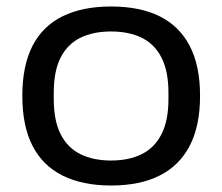

<svg xmlns="http://www.w3.org/2000/svg" viewBox="-20 -559 684 591"><path d="M321.8 12Q233.8 12 172.4 -18.7Q111.1 -49.5 79.9 -110.5Q48.7 -171.5 48.7 -264Q48.7 -356.5 79.9 -417.5Q111.1 -478.5 172.4 -508.8Q233.8 -539 321.8 -539Q410.7 -539 471.6 -508.8Q532.4 -478.5 564.1 -417.5Q595.8 -356.5 595.8 -264Q595.8 -171.5 564.1 -110.5Q532.4 -49.5 471.6 -18.7Q410.7 12 321.8 12ZM321.8 -64.9Q377.4 -64.9 416.8 -84.8Q456.2 -104.6 477.3 -146.4Q498.5 -188.2 498.5 -253.2V-273.8Q498.5 -339.8 477.3 -381.3Q456.2 -422.9 416.8 -442.5Q377.4 -462.1 321.8 -462.1Q266.5 -462.1 226.9 -442.5Q187.4 -422.9 166.4 -381.3Q145.5 -339.8 145.5 -273.8V-253.2Q145.5 -188.2 166.4 -146.4Q187.4 -104.6 226.9 -84.8Q266.5 -64.9 321.8 -64.9Z"/></svg>

Font: Archivo SemiBold SemiExpanded
Style: Regular
Weight: 600
Width: 6
Version: Version 2.001